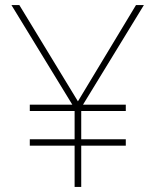

<svg xmlns="http://www.w3.org/2000/svg" viewBox="-20 -734 610 754"><path d="M286 -336 514 -714H545L306 -323H474V-298H299V-187H474V-162H299V0H273V-162H97V-187H273V-298H97V-323H264L25 -714H56Z"/></svg>

Font: Noto Sans Sinhala UI Thin
Style: Regular
Weight: 100
Designer: Jelle Bosma - Monotype Design Team
Foundry: Monotype Imaging Inc.
Version: Version 2.006; ttfautohint (v1.8.4.7-5d5b)